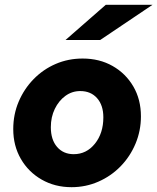

<svg xmlns="http://www.w3.org/2000/svg" viewBox="-20 -767 653 797"><path d="M277 10Q208 10 153 -21.5Q98 -53 66.5 -107.5Q35 -162 35 -231Q35 -292 57.5 -345Q80 -398 119.5 -438.5Q159 -479 211 -501.5Q263 -524 323 -524Q393 -524 447.5 -493Q502 -462 533.5 -408Q565 -354 565 -284Q565 -224 542.5 -170.5Q520 -117 480.5 -76.5Q441 -36 388.5 -13Q336 10 277 10ZM286 -127Q339 -127 374 -170.5Q409 -214 409 -280Q409 -330 383 -359.5Q357 -389 313 -389Q279 -389 251.5 -369Q224 -349 207.5 -315Q191 -281 191 -239Q191 -187 217 -157Q243 -127 286 -127ZM252 -601 419 -747H613L396 -601Z"/></svg>

Font: Red Hat Mono
Style: Bold Italic
Weight: 700
Italic angle: -12°
Monospace: yes
Designer: Pentagram, MCKL
Foundry: Pentagram, MCKL
Version: Version 1.023; ttfautohint (v1.8.3)